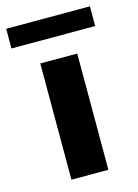

<svg xmlns="http://www.w3.org/2000/svg" viewBox="-141 -696 543 753"><g transform="rotate(-15 130.0 -319.0)"><path d="M204 -472V0H54V-472ZM-40 -638H300V-558H-40Z"/></g></svg>

Font: Madhuban Bold
Style: Regular
Weight: 700
Designer: jaikishan Patel
Foundry: MagicType
Version: Version 1.000